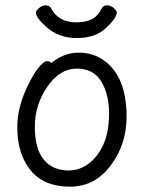

<svg xmlns="http://www.w3.org/2000/svg" viewBox="-20 -684 540 722"><path d="M400 -67Q340 18 243 18Q146 18 95.5 -43Q45 -104 45 -207Q45 -286 90 -373Q108 -409 126.5 -431.5Q145 -454 157 -454Q168 -454 173 -447Q220 -486 276 -486Q331 -486 372 -456Q456 -395 456 -245Q456 -144 400 -67ZM238 -43Q280 -43 314 -69Q348 -95 369 -141Q390 -187 390 -258Q390 -329 361 -377.5Q332 -426 268 -426Q205 -426 158 -358Q111 -290 111 -207Q111 -125 144.5 -84Q178 -43 238 -43ZM153 -584Q115 -618 115 -637Q115 -644 127 -654Q139 -664 152 -664Q166 -664 172 -653Q199 -600 268 -600Q301 -600 324 -611Q347 -622 363 -653Q369 -664 383 -664Q396 -664 407.5 -654Q419 -644 419 -637Q419 -617 379 -579Q339 -541 269 -541Q199 -541 153 -584Z"/></svg>

Font: LXGW WenKai Mono Lite
Style: Regular
Weight: 400
Monospace: yes
Designer: LXGW / Fontworks Inc.
Foundry: LXGW / Fontworks Inc.
Version: Version 1.520; June 14, 2025